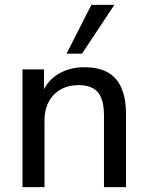

<svg xmlns="http://www.w3.org/2000/svg" viewBox="-20 -774 612 794"><path d="M73 0V-487H162V-381H151Q172 -438 219.5 -467Q267 -496 328 -496Q387 -496 425 -475Q463 -454 482 -410.5Q501 -367 501 -302V0H410V-297Q410 -340 399 -368Q388 -396 364.5 -409Q341 -422 305 -422Q263 -422 231 -404Q199 -386 181.5 -353Q164 -320 164 -276V0ZM255 -552 358 -754H453L319 -552Z"/></svg>

Font: Nunito Sans 12pt Medium
Style: Regular
Weight: 500
Designer: Vernon Adams
Foundry: Vernon Adams
Version: Version 3.101;gftools[0.9.27]